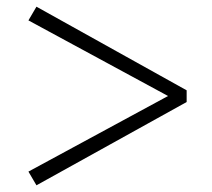

<svg xmlns="http://www.w3.org/2000/svg" viewBox="-20 -650 633 574"><path d="M538 -380V-345L89 -96L65 -137L499 -372V-354L65 -589L89 -630Z"/></svg>

Font: Noto Serif TC SemiBold
Style: Regular
Weight: 600
Version: Version 2.002-H1;hotconv 1.1.0;makeotfexe 2.6.0